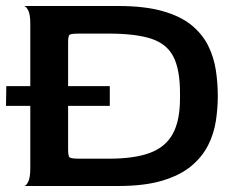

<svg xmlns="http://www.w3.org/2000/svg" viewBox="-23 -620 789 640"><path d="M57 0Q64 0 71 -14Q78 -28 78 -60V-540Q78 -572 71 -585.5Q64 -599 57 -600H371Q459 -600 519 -583Q579 -566 615.5 -536Q652 -506 671 -467.5Q690 -429 696.5 -386Q703 -343 703 -299Q703 -259 696.5 -216.5Q690 -174 670.5 -135.5Q651 -97 614.5 -66.5Q578 -36 518.5 -18Q459 0 371 0ZM244 -91H339Q425 -91 477 -110.5Q529 -130 553 -174Q577 -218 577 -292V-310Q577 -388 555 -431Q533 -474 481 -491Q429 -508 339 -508H244Q215 -508 209.5 -504.5Q204 -501 204 -480V-121Q204 -99 209.5 -95Q215 -91 244 -91ZM-3 -267 -2 -333H343V-267Z"/></svg>

Font: Red Rose Medium
Style: Regular
Weight: 500
Designer: Jaikishan Patel
Version: Version 2.000